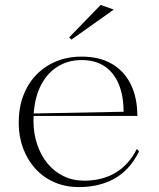

<svg xmlns="http://www.w3.org/2000/svg" viewBox="-20 -745 644 780"><path d="M311 -515Q385 -515 435.5 -485Q486 -455 512 -401Q538 -347 538 -274H116V-284L482 -291Q482 -357 462 -404Q442 -451 404.5 -476Q367 -501 311 -501Q254 -501 209.5 -471.5Q165 -442 140.5 -386.5Q116 -331 116 -254Q116 -203 131 -158.5Q146 -114 173 -81Q200 -48 238 -29.5Q276 -11 323 -11Q358 -11 390 -19Q422 -27 449 -43Q476 -59 498 -83.5Q520 -108 536 -140L545 -130Q525 -90 499.5 -62.5Q474 -35 442.5 -18Q411 -1 375.5 7Q340 15 301 15Q245 15 200 -5Q155 -25 123 -60.5Q91 -96 73.5 -143.5Q56 -191 56 -246Q56 -307 74.5 -356Q93 -405 127 -440.5Q161 -476 208 -495.5Q255 -515 311 -515ZM270 -584 261 -593 389 -725 442 -706Z"/></svg>

Font: Kalnia Thin Light
Style: Regular
Weight: 300
Version: Version 1.105